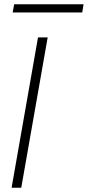

<svg xmlns="http://www.w3.org/2000/svg" viewBox="-20 -874 409 894"><path d="M34 0 157 -700H202L79 0ZM39 -816 46 -854H369L363 -816Z"/></svg>

Font: DM Sans 18pt ExtraLight
Style: Italic
Weight: 250
Italic angle: -10°
Designer: Colophon Foundry, Jonny Pinhorn
Foundry: Colophon Foundry
Version: Version 4.004;gftools[0.9.30]